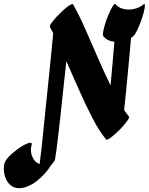

<svg xmlns="http://www.w3.org/2000/svg" viewBox="-190 -733 780 1007"><path d="M-29 237Q-62 254 -89 254Q-117 254 -135 238Q-153 222 -161.5 198.5Q-170 175 -170 153Q-170 144 -169 135.5Q-168 127 -165 120Q-160 105 -142.5 87.5Q-125 70 -103.5 53.5Q-82 37 -62 26.5Q-42 16 -31 16Q-19 16 -25 31Q-28 42 -28 53Q-28 77 -15.5 99Q-3 121 18 127Q23 91 29 34Q35 -23 42 -92Q49 -161 56.5 -232.5Q64 -304 70.5 -369.5Q77 -435 82 -485Q87 -535 89 -559Q80 -576 72 -591Q69 -596 79.5 -611.5Q90 -627 107.5 -645.5Q125 -664 143.5 -681Q162 -698 176.5 -706.5Q191 -715 194 -709Q225 -654 257 -581.5Q289 -509 322.5 -431.5Q356 -354 390 -285Q396 -348 401 -409.5Q406 -471 410 -514Q372 -518 352 -543Q350 -545 350 -553Q350 -568 358 -596.5Q366 -625 378 -653.5Q390 -682 400.5 -699.5Q411 -717 416 -711Q427 -697 445.5 -690Q464 -683 484 -683Q506 -683 527 -690Q548 -697 561 -709Q570 -717 570 -704Q570 -692 564 -669Q558 -646 548.5 -620Q539 -594 529 -573.5Q519 -553 511 -545Q505 -539 497 -534Q494 -492 489 -440.5Q484 -389 479 -336Q474 -283 469.5 -236Q465 -189 461 -156Q474 -137 486 -122Q490 -118 480 -103Q470 -88 453 -69Q436 -50 417 -33Q398 -16 384 -6.5Q370 3 366 -2Q330 -46 295 -113.5Q260 -181 225.5 -259Q191 -337 158 -412Q151 -353 144.5 -288.5Q138 -224 131 -161.5Q124 -99 118 -45Q112 9 107 47Q102 85 99 100Q98 108 91 117.5Q84 127 75 137Q67 152 49.5 172Q32 192 11 210Q-10 228 -29 237Z"/></svg>

Font: Ga Maamli
Style: Regular
Weight: 400
Designer: Afotey Clement Nii Odai, Ama Asantewa Diaka, David Abbey-Thompson
Foundry: Sorkin Type Co.
Version: Version 1.000; ttfautohint (v1.8.4.7-5d5b)